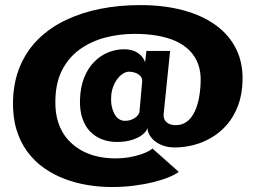

<svg xmlns="http://www.w3.org/2000/svg" viewBox="-20 -712 1015 754"><path d="M419 22.5Q464 22.5 505.5 17.2Q547 12 582.2 3.2Q617.5 -5.5 643.2 -16.2Q669 -27 682 -37L578.5 -129Q576 -125.5 564.5 -119Q553 -112.5 534 -106Q515 -99.5 489.2 -94.8Q463.5 -90 431.5 -90Q398 -90 364.2 -97.2Q330.5 -104.5 300 -121.2Q269.5 -138 245.8 -164.8Q222 -191.5 209 -230Q196 -268.5 197.5 -320Q199 -389 224.5 -438Q250 -487 293.5 -518.2Q337 -549.5 392.5 -564.2Q448 -579 509.5 -579Q556.5 -579 597 -572Q637.5 -565 669.5 -550.8Q701.5 -536.5 724 -514Q746.5 -491.5 758 -460.5Q769.5 -429.5 768 -389.5Q766.5 -347.5 759 -316Q751.5 -284.5 739 -263.2Q726.5 -242 709.2 -231.2Q692 -220.5 670.5 -220.5Q656.5 -220.5 645 -225.2Q633.5 -230 627.2 -240.5Q621 -251 623 -268L648 -512H555L549.5 -465.5Q549 -473.5 540.2 -486.2Q531.5 -499 513.2 -508.8Q495 -518.5 467 -518.5Q435 -518.5 404.8 -506.2Q374.5 -494 350 -469.2Q325.5 -444.5 310.5 -407.2Q295.5 -370 294 -319Q293 -277.5 303.8 -246.5Q314.5 -215.5 334.2 -195.2Q354 -175 380.8 -164.8Q407.5 -154.5 438 -154.5Q473.5 -154.5 499.5 -163Q525.5 -171.5 540.8 -184.2Q556 -197 559.5 -209.5Q559 -198.5 565.5 -185.2Q572 -172 585.2 -160.2Q598.5 -148.5 618.8 -140.8Q639 -133 667 -133Q703.5 -133 740.5 -142.5Q777.5 -152 811.2 -172Q845 -192 871.8 -223Q898.5 -254 914.8 -297Q931 -340 932.5 -395Q934.5 -465 907.2 -520Q880 -575 827.2 -613.2Q774.5 -651.5 699.2 -671.8Q624 -692 530.5 -692Q448.5 -692 374.8 -677.5Q301 -663 239 -633.5Q177 -604 131 -559Q85 -514 59 -452.8Q33 -391.5 31 -314Q30 -251 45 -202Q60 -153 88 -115.5Q116 -78 153.5 -51.8Q191 -25.5 235 -9Q279 7.5 326 15Q373 22.5 419 22.5ZM470 -237.5Q458 -237.5 447.5 -244.2Q437 -251 430 -263.5Q423 -276 419.2 -292.8Q415.5 -309.5 416.5 -330Q417 -350 423.2 -368.2Q429.5 -386.5 439.8 -400.5Q450 -414.5 462.5 -422.5Q475 -430.5 487 -430.5Q497.5 -430.5 509.5 -426.8Q521.5 -423 530 -414.8Q538.5 -406.5 538.5 -394L527.5 -271Q523.5 -258 507.8 -247.8Q492 -237.5 470 -237.5Z"/></svg>

Font: Anybody UltraCondensed Thin ExtraBold
Style: Regular
Weight: 800
Version: Version 1.111